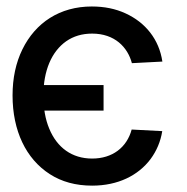

<svg xmlns="http://www.w3.org/2000/svg" viewBox="-20 -573 588 604"><path d="M52.2 -305.4V-225.1H305.8V-305.4ZM490.8 -379.3C480.5 -448.9 437.9 -502.1 375 -530.9C343.4 -545.5 308.2 -552.6 268.8 -552.6C168.3 -552.6 91.6 -501.8 50.4 -417.6C29.8 -375.4 19.5 -327.1 19.5 -272.7C19.5 -161.6 61.8 -73.2 136.7 -25.2C174 -1.1 218.4 11 269.9 11C351.2 11 414.8 -21 453.5 -72.4C472.7 -98.4 485.1 -127.5 490.4 -160.5L394.2 -165.5C378.9 -109 333.5 -74.2 269.9 -74.2C206.3 -74.2 159.4 -108.7 134.9 -168.3C122.5 -197.8 116.5 -232.6 116.5 -272.7C116.5 -350.9 142.4 -410.9 188.2 -443.2C211.3 -459.2 238.3 -467.3 269.9 -467.3C340.9 -467.3 381.7 -424.4 394.9 -374.3Z"/></svg>

Font: Inter 465
Style: Regular
Weight: 400
Designer: Rasmus Andersson
Foundry: rsms
Version: Version 3.019;Glyphs 3.1.2 (3151)